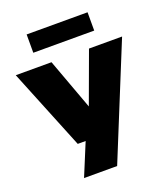

<svg xmlns="http://www.w3.org/2000/svg" viewBox="-180 -892 1073 1232"><g transform="rotate(-20 356.0 -276.0)"><path d="M216 0 -7 -550H237L365 -201.5L493 -550H719L405 220H179L270 0ZM148 -647V-772H564V-647Z"/></g></svg>

Font: Encode Sans Expanded Expanded Black
Style: Regular
Weight: 900
Width: 7
Designer: Multiple Designers
Foundry: Impallari Type
Version: Version 3.000; ttfautohint (v1.8.3) -l 8 -r 50 -G 200 -x 14 